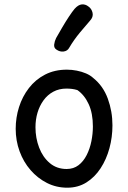

<svg xmlns="http://www.w3.org/2000/svg" viewBox="-20 -870 595 893"><path d="M291 -546Q314 -546 337 -541.5Q360 -537 380 -528.5Q400 -520 414 -507Q460 -470 481.5 -411Q503 -352 503 -287Q503 -232 489 -180.5Q475 -129 448 -87.5Q421 -46 382 -21.5Q343 3 293 3Q242 3 198.5 -19Q155 -41 122 -79Q89 -117 71 -166.5Q53 -216 53 -271Q53 -323 68.5 -372Q84 -421 114.5 -460.5Q145 -500 189.5 -523Q234 -546 291 -546ZM145 -278Q145 -228 162 -183.5Q179 -139 211.5 -111.5Q244 -84 290 -84Q322 -84 345 -101.5Q368 -119 383 -148.5Q398 -178 405 -213Q412 -248 412 -282Q412 -343 392.5 -385.5Q373 -428 340 -451Q327 -455 314.5 -456.5Q302 -458 289 -458Q255 -458 228 -443.5Q201 -429 182.5 -403.5Q164 -378 154.5 -346Q145 -314 145 -278ZM302 -648Q294 -633 276.5 -630.5Q259 -628 243 -639Q230 -647 232 -663Q234 -679 241 -693Q254 -716 269.5 -742.5Q285 -769 300.5 -792.5Q316 -816 327 -829Q344 -848 360.5 -849.5Q377 -851 391 -840Q406 -830 410.5 -810.5Q415 -791 398 -773Q381 -754 352 -719Q323 -684 302 -648Z"/></svg>

Font: Playpen Sans Thai
Style: Regular
Weight: 400
Designer: Sirin Gunkloy, Laura Meseguer, Veronika Burian, José Scaglione
Foundry: TypeTogether
Version: Version 2.000